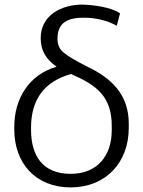

<svg xmlns="http://www.w3.org/2000/svg" viewBox="-20 -799 620 835"><path d="M287 16C440 16 540 -92 540 -243V-261C540 -387 466 -459 358 -510C307 -536 273 -556 256 -571C238 -586 230 -606 230 -631C230 -704 279 -722 344 -722C400 -722 448 -709 488 -687L502 -741C464 -768 384 -778 338 -779C249 -779 157 -734 157 -633C157 -577 182 -540 226 -509C106 -474 42 -370 42 -247V-237C42 -88 136 16 287 16ZM466 -251V-233C466 -121 403 -43 287 -43C166 -43 115 -121 115 -235V-244C115 -365 172 -445 289 -477C400 -429 466 -380 466 -251Z"/></svg>

Font: Cheyenne Sans Light
Style: Regular
Weight: 300
Designer: The Public Sans project authors (U.S. Web Design System), Libre Franklin designed by Pablo Impallari and Rodrigo Fuenzal
Foundry: The Cheyenne Sans Project Authors
Version: Version 2.007